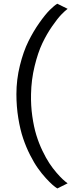

<svg xmlns="http://www.w3.org/2000/svg" viewBox="-20 -866 454 1045"><path d="M292 159.7Q280.8 152.8 266.1 140.1Q251.5 127.4 229.5 103.5Q207.5 79.6 186.5 50Q165.5 20.5 143.8 -22.2Q122.1 -64.9 106 -112.5Q89.8 -160.2 79.6 -223.1Q69.3 -286.1 69.3 -353.5Q69.3 -433.1 88.4 -509.8Q107.4 -586.4 134.8 -641.4Q162.1 -696.3 194.3 -741.9Q226.6 -787.6 251.5 -812.3Q276.4 -836.9 292 -845.7L348.1 -817.9Q333.5 -807.1 313.2 -786.1Q293 -765.1 263.7 -722.9Q234.4 -680.7 210.4 -630.4Q186.5 -580.1 168.5 -506.3Q150.4 -432.6 148.9 -353.5Q147.5 -291.5 155.8 -233.4Q164.1 -175.3 177.7 -130.9Q191.4 -86.4 210.7 -46.1Q230 -5.9 248.5 22.2Q267.1 50.3 287.6 74Q308.1 97.7 322.3 110.6Q336.4 123.5 348.1 131.8Z"/></svg>

Font: HaufeMerriweatherSansLt
Style: Regular
Weight: 300
Designer: Eben Sorkin
Foundry: Eben Sorkin
Version: Version 1.56